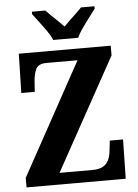

<svg xmlns="http://www.w3.org/2000/svg" viewBox="-61 -978 735 1024"><g transform="rotate(-5 306.5 -465.5)"><path d="M39 0V-51L369 -652H203Q160 -652 147 -627Q134 -602 131 -560L127 -504H55L60 -714H552V-662L221 -62H398Q438 -62 459 -77Q480 -92 488 -115.5Q496 -139 498 -165L503 -210H574L570 0ZM249 -771Q240 -794 221.5 -820.5Q203 -847 183 -873Q163 -899 149 -918V-931H221Q232 -919 249 -902.5Q266 -886 284.5 -868.5Q303 -851 316 -837Q329 -851 347.5 -868.5Q366 -886 383.5 -902.5Q401 -919 412 -931H484V-918Q470 -899 450 -873Q430 -847 411.5 -820.5Q393 -794 383 -771Z"/></g></svg>

Font: Noto Serif Thai Condensed ExtraBold
Style: Regular
Weight: 800
Width: 3
Designer: Monotype Design Team
Foundry: Monotype Imaging Inc.
Version: Version 2.002; ttfautohint (v1.8.4.7-5d5b)